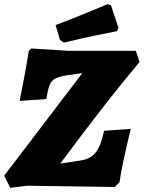

<svg xmlns="http://www.w3.org/2000/svg" viewBox="-41 -892 688 919"><path d="M89 -3 8 7 -21 -51 353 -542 282 -532Q242 -526 223.5 -516Q205 -506 196.5 -485Q188 -464 181 -418L53 -409Q58 -433 73 -512Q88 -591 97 -649L109 -660L284 -649H609L627 -595Q475 -415 273 -143Q249 -111 247 -109L346 -124Q393 -131 418 -163.5Q443 -196 457 -266L585 -275Q582 -263 572.5 -224Q563 -185 550 -124Q537 -63 531 -19L508 3ZM265 -688 246 -701 225 -772Q302 -801 377 -832Q452 -863 474 -872L490 -867L526 -759L519 -743Q497 -739 419.5 -723Q342 -707 265 -688Z"/></svg>

Font: Alegreya Black
Style: Italic
Weight: 900
Italic angle: -7°
Designer: Juan Pablo del Peral
Foundry: Huerta Tipografica
Version: Version 2.007; ttfautohint (v1.6)